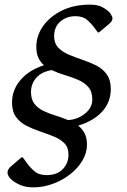

<svg xmlns="http://www.w3.org/2000/svg" viewBox="-20 -690 551 830"><path d="M123 120Q89 120 62.5 107.5Q36 95 23 80Q10 63 13 52Q13 48 17 41Q21 34 29 28L73 -10L79 -9L95 13Q108 32 128 49.5Q148 67 181 67Q228 67 252.5 40Q277 13 276 -23Q276 -53 258 -71Q240 -89 212.5 -100Q185 -111 154 -121.5Q123 -132 95 -146Q67 -160 49.5 -184Q32 -208 32 -247Q32 -301 68.5 -344Q105 -387 170 -408Q155 -421 146 -440Q137 -459 137 -487Q137 -536 166.5 -577.5Q196 -619 248 -644.5Q300 -670 369 -670Q402 -670 422.5 -659Q443 -648 456 -634Q460 -626 463.5 -620.5Q467 -615 466 -608Q466 -599 450 -585L408 -550H403L388 -570Q375 -588 356.5 -604Q338 -620 306 -620Q268 -620 241 -597Q214 -574 214 -534Q214 -503 231.5 -484.5Q249 -466 277 -454Q305 -442 336.5 -431.5Q368 -421 396 -407Q424 -393 441.5 -368.5Q459 -344 459 -305Q459 -249 422 -208Q385 -167 318 -147Q335 -134 345.5 -114Q356 -94 356 -65Q356 -29 336 4.5Q316 38 282.5 64Q249 90 207.5 105Q166 120 123 120ZM114 -292Q114 -260 129 -241Q144 -222 168 -210.5Q192 -199 220 -190.5Q248 -182 274 -171Q315 -173 347 -198.5Q379 -224 379 -260Q379 -294 362 -313.5Q345 -333 318.5 -344.5Q292 -356 261.5 -365Q231 -374 204 -387Q160 -380 137 -354Q114 -328 114 -292Z"/></svg>

Font: Spectral SC Medium
Style: Italic
Weight: 500
Italic angle: -10°
Designer: Jean-Baptiste Levee
Foundry: Production Type
Version: Version 2.001